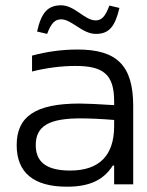

<svg xmlns="http://www.w3.org/2000/svg" viewBox="-20 -696 556 725"><path d="M273 -509C214 -509 157 -501 101 -486V-426C156 -440 214 -447 265 -447C369 -447 411 -416 411 -314V-299C349 -303 305 -305 281 -305C112 -305 43 -255 43 -148C43 -44 107 9 233 9C318 9 371 -16 406 -71H411V0H483V-296C483 -449 421 -509 273 -509ZM115 -148C115 -220 165 -249 284 -249C315 -249 365 -247 411 -243V-220C411 -108 354 -52 245 -52C153 -52 115 -86 115 -148ZM120 -577 158 -568C173 -608 187 -623 211 -623C251 -623 290 -568 342 -568C391 -568 414 -594 431 -666L393 -675C378 -634 364 -619 341 -619C300 -619 262 -676 211 -676C160 -676 136 -648 120 -577Z"/></svg>

Font: LT Wave Text Light
Style: Regular
Weight: 300
Designer: Daniel Lyons
Version: Version 2.5 (Glyphs App)